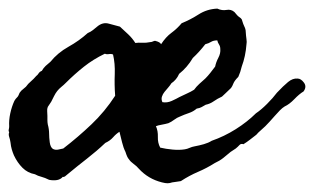

<svg xmlns="http://www.w3.org/2000/svg" viewBox="-60 -379 715 437"><path d="M351.6 33.2Q346.7 34.2 341.8 34.7Q336.9 35.2 332 36.1Q326.2 38.1 321.3 38.1Q316.4 38.1 308.6 36.1Q277.3 28.3 255.9 4.9Q251 -1 244.1 -5.9Q237.3 -10.7 233.4 -16.6Q229.5 -20.5 225.6 -33.2Q220.7 -43 217.8 -55.2Q214.8 -67.4 211.9 -79.1Q204.1 -74.2 197.3 -66.4Q190.4 -58.6 179.7 -53.7Q160.2 -35.2 138.2 -18.1Q116.2 -1 93.8 17.6Q90.8 20.5 87.9 22.5Q85 24.4 83 23.4Q78.1 29.3 69.8 30.8Q61.5 32.2 51.8 30.3Q42 25.4 34.2 23.4Q26.4 21.5 19.5 17.6Q2.9 14.6 -8.8 2.9Q-20.5 -8.8 -28.3 -25.4Q-31.2 -32.2 -33.2 -39.1Q-35.2 -45.9 -36.1 -54.7Q-37.1 -61.5 -39.1 -67.4Q-41 -73.2 -39.1 -78.1Q-41 -81.1 -40 -84.5Q-39.1 -87.9 -39.1 -91.8Q-40 -105.5 -36.6 -121.1Q-33.2 -136.7 -27.3 -149.4Q-25.4 -153.3 -19.5 -159.2Q-17.6 -162.1 -16.6 -165Q-15.6 -168 -13.7 -169.9Q-11.7 -172.9 -7.8 -175.8Q-3.9 -178.7 -1 -181.6Q3.9 -188.5 10.3 -193.8Q16.6 -199.2 22.5 -206.1Q25.4 -208 27.8 -211.9Q30.3 -215.8 35.2 -217.8Q39.1 -224.6 43.9 -229Q48.8 -233.4 54.7 -238.3Q71.3 -258.8 95.7 -272.5Q120.1 -286.1 139.6 -303.7Q146.5 -306.6 151.4 -310.5Q156.2 -314.5 161.1 -318.4Q173.8 -329.1 187.5 -325.2Q201.2 -321.3 212.9 -318.4Q222.7 -309.6 231.9 -300.8Q241.2 -292 248 -281.2Q254.9 -282.2 263.7 -281.7Q272.5 -281.2 282.2 -283.2Q285.2 -283.2 288.1 -284.7Q291 -286.1 293 -286.1Q304.7 -283.2 306.6 -278.3Q317.4 -294.9 330.1 -304.2Q342.8 -313.5 353.5 -326.2Q373 -334 392.1 -346.2Q411.1 -358.4 434.6 -359.4Q445.3 -354.5 455.6 -356.4Q465.8 -358.4 473.6 -351.6Q480.5 -342.8 484.4 -340.3Q488.3 -337.9 490.2 -335Q494.1 -322.3 496.1 -318.8Q498 -315.4 499 -310.5Q500 -295.9 501 -289.6Q502 -283.2 501 -278.3Q499 -251 490.2 -227.5Q487.3 -214.8 482.4 -204.1Q473.6 -195.3 471.2 -189Q468.8 -182.6 465.8 -178.7Q458 -170.9 453.6 -167Q449.2 -163.1 445.3 -159.2Q434.6 -154.3 426.3 -148.4Q418 -142.6 408.2 -140.6Q403.3 -137.7 398.9 -135.3Q394.5 -132.8 387.7 -131.8Q379.9 -125 369.6 -121.6Q359.4 -118.2 348.6 -113.3Q342.8 -111.3 336.4 -106.4Q330.1 -101.6 323.2 -98.6Q316.4 -96.7 308.1 -95.2Q299.8 -93.8 294.9 -91.8Q299.8 -81.1 299.3 -67.4Q298.8 -53.7 304.7 -43Q317.4 -40 332.5 -38.6Q347.7 -37.1 360.4 -39.1Q366.2 -40 371.6 -42.5Q377 -44.9 382.8 -45.9Q393.6 -47.9 403.8 -50.8Q414.1 -53.7 421.9 -58.6Q450.2 -68.4 476.6 -85Q502.9 -101.6 522.5 -121.1Q534.2 -128.9 547.9 -142.6Q561.5 -156.2 570.3 -168Q585 -183.6 595.7 -192.4Q606.4 -201.2 617.2 -200.2Q625 -200.2 631.8 -190.9Q638.7 -181.6 630.9 -170.9Q621.1 -165 609.9 -153.3Q598.6 -141.6 587.9 -136.7Q583 -133.8 577.1 -127.9Q571.3 -122.1 565.4 -115.2Q559.6 -108.4 553.7 -102.1Q547.9 -95.7 543.9 -91.8Q540 -87.9 533.7 -82.5Q527.3 -77.1 523.4 -72.3Q515.6 -66.4 508.8 -61Q502 -55.7 494.1 -50.8Q488.3 -52.7 484.9 -48.8Q481.4 -44.9 476.6 -41Q473.6 -39.1 470.7 -37.1Q467.8 -35.2 464.8 -33.2Q457 -26.4 448.2 -19.5Q439.5 -12.7 428.7 -7.8Q410.2 3.9 390.6 12.2Q371.1 20.5 351.6 33.2ZM84 -41Q118.2 -67.4 148.4 -96.2Q178.7 -125 202.1 -161.1Q200.2 -186.5 201.2 -210.4Q202.1 -234.4 197.3 -254.9Q193.4 -256.8 188 -255.9Q182.6 -254.9 178.7 -256.8Q152.3 -244.1 130.9 -227.1Q109.4 -210 89.8 -190.4Q85 -185.5 79.6 -181.2Q74.2 -176.8 70.3 -171.9Q66.4 -167 63 -160.2Q59.6 -153.3 56.6 -147.5Q54.7 -144.5 52.7 -141.6Q50.8 -138.7 48.8 -135.7Q46.9 -130.9 47.4 -126Q47.9 -121.1 47.9 -115.2Q47.9 -110.4 47.9 -105.5Q47.9 -100.6 48.8 -95.7Q51.8 -85 51.8 -74.2Q51.8 -66.4 53.2 -55.2Q54.7 -43.9 60.5 -40Q66.4 -37.1 72.8 -38.6Q79.1 -40 84 -41ZM330.1 -189.5Q327.1 -184.6 322.8 -179.7Q318.4 -174.8 314.5 -169.9Q310.5 -165 308.6 -159.2Q306.6 -153.3 309.6 -146.5Q320.3 -144.5 331.1 -149.4Q341.8 -154.3 348.6 -158.2Q358.4 -163.1 366.2 -166.5Q374 -169.9 381.8 -174.8Q386.7 -181.6 393.6 -188Q400.4 -194.3 407.2 -200.2Q413.1 -206.1 418.5 -212.9Q423.8 -219.7 429.7 -227.5Q431.6 -237.3 437 -247.6Q442.4 -257.8 441.4 -267.6Q441.4 -273.4 438.5 -277.8Q435.5 -282.2 434.6 -287.1Q425.8 -287.1 420.4 -283.7Q415 -280.3 407.2 -278.3Q393.6 -260.7 378.9 -247.1Q366.2 -225.6 347.7 -210.9Q341.8 -197.3 330.1 -189.5Z"/></svg>

Font: Seaweed Script
Style: Regular
Weight: 400
Designer: Squid
Foundry: Font Diner, Inc DBA Neapolitan
Version: Version 1.000